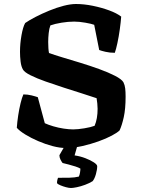

<svg xmlns="http://www.w3.org/2000/svg" viewBox="-20 -740 704 960"><path d="M309 0Q279 0 243 -9.5Q207 -19 171 -34.5Q135 -50 106.5 -67.5Q78 -85 64 -101Q66 -130 71 -163Q76 -196 83 -224.5Q90 -253 97 -268Q118 -268 138 -263Q158 -258 169 -254L204 -124Q221 -116 246.5 -108.5Q272 -101 298.5 -97Q325 -93 346 -93Q369 -93 402 -98.5Q435 -104 453 -111Q468 -146 468 -196Q468 -207 466.5 -222.5Q465 -238 463 -249Q434 -259 391 -272.5Q348 -286 300 -301.5Q252 -317 208 -332.5Q164 -348 133 -363.5Q102 -379 95 -392Q86 -407 83 -432Q80 -457 80 -481Q80 -522 87.5 -564Q95 -606 106 -625Q126 -639 158 -655.5Q190 -672 226.5 -687Q263 -702 298 -711Q333 -720 360 -720Q400 -720 444 -711Q488 -702 526 -688Q564 -674 586 -657Q584 -630 579 -593.5Q574 -557 567 -524.5Q560 -492 554 -476Q529 -476 507.5 -481Q486 -486 476 -490L451 -616Q438 -621 407 -626.5Q376 -632 351 -632Q321 -632 287.5 -626.5Q254 -621 232 -613Q226 -598 223.5 -574.5Q221 -551 221 -530Q221 -514 222 -499Q223 -484 225 -475Q249 -466 291 -453.5Q333 -441 382 -426Q431 -411 476.5 -394.5Q522 -378 555 -361Q588 -344 597 -329Q604 -315 606 -298Q608 -281 608 -257Q608 -196 599 -155Q590 -114 578 -88Q567 -77 539 -62Q511 -47 472 -33Q433 -19 390.5 -9.5Q348 0 309 0ZM335 200Q325 200 310 196Q295 192 282 186.5Q269 181 265 176Q265 166 267 159Q269 152 270 149Q304 149 328.5 148.5Q353 148 374 143Q378 136 380 123.5Q382 111 382 103Q374 98 357.5 92.5Q341 87 323 82.5Q305 78 293 75Q288 69 282.5 58Q277 47 277 36Q287 19 297.5 0.5Q308 -18 320 -37H374L353 37Q381 41 407 51Q433 61 449.5 72Q466 83 466 91Q466 108 459.5 131Q453 154 443 166Q427 176 405.5 184Q384 192 364.5 196Q345 200 335 200Z"/></svg>

Font: Texturina
Style: Bold
Weight: 700
Designer: Guillermo Torres Carreño
Foundry: Omnibus-Type
Version: Version 1.002; ttfautohint (v1.8.3)